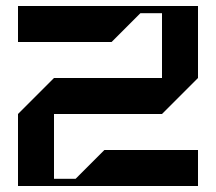

<svg xmlns="http://www.w3.org/2000/svg" viewBox="-20 -620 720 640"><path d="M160 -240H520L640 -360V-600H40V-480H352L448 -576H520V-360H160L40 -240V0H640V-120H328L232 -24H160Z"/></svg>

Font: KUBO
Style: Regular
Weight: 400
Version: Version 001.000